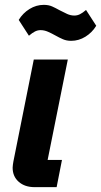

<svg xmlns="http://www.w3.org/2000/svg" viewBox="-20 -770 416 790"><path d="M213 0H122Q82 0 57 -22Q32 -44 32 -80Q32 -86 33 -92Q34 -98 35 -105L119 -525H259L176 -112H235ZM273 -602Q254 -602 239 -608.5Q224 -615 208 -624Q192 -633 177 -639.5Q162 -646 147 -646Q135 -646 124 -640.5Q113 -635 99 -623L57 -688Q74 -716 101.5 -733Q129 -750 160 -750Q180 -750 194.5 -743.5Q209 -737 225 -728Q242 -719 256.5 -712.5Q271 -706 286 -706Q298 -706 309 -711.5Q320 -717 334 -729L376 -664Q359 -636 331.5 -619Q304 -602 273 -602Z"/></svg>

Font: IBM Plex Sans Var
Style: Italic
Weight: 400
Italic angle: -11.31°
Designer: Mike Abbink, Paul van der Laan, Pieter van Rosmalen
Foundry: Bold Monday
Version: Version 1.001